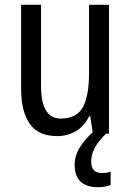

<svg xmlns="http://www.w3.org/2000/svg" viewBox="-20 -557 545 800"><path d="M434 -537V0H367L356 -72H351Q331 -31 296 -10.5Q261 10 219 10Q139 10 103.5 -41.5Q68 -93 68 -186V-537H151V-199Q151 -63 233 -63Q299 -63 325 -110Q351 -157 351 -253V-537ZM360 117Q360 164 405 164Q417 164 425.5 162.5Q434 161 441 158V214Q431 218 418 220.5Q405 223 389 223Q291 223 291 129Q291 90 315.5 52.5Q340 15 375 -13L422 0Q388 33 374 60.5Q360 88 360 117Z"/></svg>

Font: Noto Sans Gurmukhi Condensed
Style: Regular
Weight: 400
Width: 3
Designer: Jelle Bosma - Monotype Design Team
Foundry: Monotype Imaging Inc.
Version: Version 2.004; ttfautohint (v1.8.4.7-5d5b)